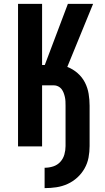

<svg xmlns="http://www.w3.org/2000/svg" viewBox="-20 -755 540 990"><path d="M210 215V110Q233 110 254.5 103Q276 96 291 79.5Q306 63 312 41.5Q318 20 318 -2V-210Q318 -221 317.5 -232.5Q317 -244 314.5 -255Q312 -266 308 -276.5Q304 -287 297 -296Q290 -305 279.5 -310Q269 -315 258 -315H197V0H73V-735H197V-420H211L330 -735H460L327 -410Q356 -399 380 -378Q404 -357 418 -329.5Q432 -302 437 -271.5Q442 -241 442 -210V-2Q442 28 436.5 57.5Q431 87 416 113.5Q401 140 378.5 160.5Q356 181 328.5 193.5Q301 206 271 210.5Q241 215 210 215Z"/></svg>

Font: Iosevka SS18 Extrabold
Style: Regular
Weight: 800
Monospace: yes
Designer: Belleve Invis
Foundry: Belleve Invis
Version: Version 25.1.1; ttfautohint (v1.8.4)